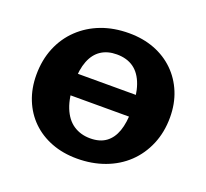

<svg xmlns="http://www.w3.org/2000/svg" viewBox="-120 -818 1050 979"><g transform="rotate(20 405.5 -329.0)"><path d="M389 17Q313 17 250.5 -7Q188 -31 143 -75Q98 -119 73.5 -180Q49 -241 49 -314Q49 -395 76.5 -461.5Q104 -528 154.5 -576Q205 -624 272.5 -649.5Q340 -675 422 -675Q498 -675 560.5 -651Q623 -627 668.5 -582.5Q714 -538 739 -477Q764 -416 764 -342Q764 -262 736 -195.5Q708 -129 658 -81.5Q608 -34 539 -8.5Q470 17 389 17ZM417 -103Q469 -103 502 -127Q535 -151 551 -196.5Q567 -242 567 -308Q567 -391 548 -445Q529 -499 492 -525.5Q455 -552 400 -552Q350 -552 315 -529Q280 -506 262 -460Q244 -414 244 -346Q244 -263 265.5 -209Q287 -155 326 -129Q365 -103 417 -103ZM111 -275V-391H678V-275Z"/></g></svg>

Font: Ysabeau SC Black
Style: Regular
Weight: 900
Designer: Christian Thalmann (Catharsis Fonts)
Version: Version 2.001;gftools[0.9.30]; featfreeze: smcp